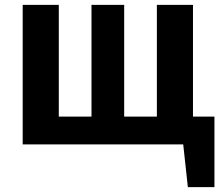

<svg xmlns="http://www.w3.org/2000/svg" viewBox="-20 -592 902 787"><path d="M771 -114V-572H623V-114H489V-572H355V-114H221V-572H73V0H731L750 175H859V-114Z"/></svg>

Font: Glow Sans TC Normal
Style: Bold
Weight: 700
Designer: Ryoko NISHIZUKA (kana, bopomofo & ideographs); Paul D. Hunt (Latin, Greek & Cyrillic); Sandoll Communications, Soo-young
Version: Version 0.93